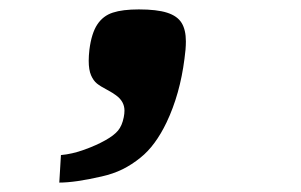

<svg xmlns="http://www.w3.org/2000/svg" viewBox="-20 -193 640 408"><path d="M204 105Q222 95 230.8 84.5Q239.5 74 243 56Q244.5 48.5 244.5 42Q244.5 22.5 226.5 9.5Q220 4.5 207 -2.5Q193.5 -9.5 186 -15.5Q178.5 -21.5 173.5 -33Q168.5 -44.5 168.5 -64Q168.5 -74 170 -87.5Q174.5 -122.5 186.8 -141Q199 -159.5 219.8 -166.2Q240.5 -173 275 -173Q313.5 -173 335.2 -166Q357 -159 366 -144.2Q375 -129.5 375 -105Q375 -88.5 372 -68Q362.5 7 334 67Q310 117 278.5 142Q260 157 240.2 166.8Q220.5 176.5 196 182Q139.5 195 106 195L109.5 136.5Q133 134.5 158.8 125.2Q184.5 116 204 105Z"/></svg>

Font: JuliaMono SemiBoldItalic
Style: Regular
Weight: 600
Italic angle: -9°
Monospace: yes
Designer: cormullion
Foundry: corm
Version: Version 0.049; ttfautohint (v1.8.4)